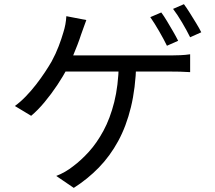

<svg xmlns="http://www.w3.org/2000/svg" viewBox="-20 -850 1040 929"><path d="M760.3 -789.7Q773.3 -772.3 788.1 -747.7Q802.9 -723.2 817.3 -698.2Q831.8 -673.2 842 -652.7L787.8 -628.6Q773.1 -659 750.1 -698.8Q727.2 -738.6 707.2 -767ZM869.9 -829.8Q883.5 -811.4 899.1 -786.5Q914.7 -761.6 929.6 -737.1Q944.6 -712.6 953.8 -693.8L900 -669.7Q883.8 -702.5 861.2 -740.8Q838.6 -779 817.4 -807ZM397.7 -753Q391.4 -736.1 384.7 -717.3Q378.1 -698.5 372.3 -682.7Q365.2 -660.4 354.8 -633.3Q344.5 -606.2 332.4 -577.6Q320.4 -549.1 306.1 -521.1Q286.7 -482.7 257.4 -438.8Q228.1 -394.8 195.2 -355.3Q162.3 -315.8 130.7 -289.7L51.9 -337.2Q78.9 -356.6 105 -383.7Q131.2 -410.9 154.7 -441.2Q178.2 -471.6 197.3 -500.5Q216.4 -529.4 229.6 -552.2Q250.2 -590.1 264.1 -626.8Q278 -663.5 286.2 -692.1Q292.5 -711.6 296.3 -731.9Q300 -752.2 301 -771.7ZM272.4 -581.8Q286.7 -581.8 320.2 -581.8Q353.8 -581.8 399.8 -581.8Q445.8 -581.8 497.4 -581.8Q548.9 -581.8 599.9 -581.8Q650.9 -581.8 694.6 -581.8Q738.3 -581.8 768 -581.8Q797.6 -581.8 806.5 -581.8Q825.3 -581.8 851.8 -582.9Q878.3 -584 900 -587.4V-501Q876.4 -502.8 849.9 -503.3Q823.5 -503.8 806.5 -503.8Q796.2 -503.8 757.8 -503.8Q719.3 -503.8 664.2 -503.8Q609 -503.8 546.8 -503.8Q484.5 -503.8 426.5 -503.8Q368.6 -503.8 324.6 -503.8Q280.7 -503.8 262 -503.8ZM639.2 -539.1Q635.9 -423.8 613.5 -331.6Q591.1 -239.4 551.8 -167.3Q512.6 -95.2 458.4 -39.4Q404.1 16.4 337 59.1L252.1 1.3Q273.6 -6.8 295.1 -19.2Q316.6 -31.7 333.4 -45.2Q372.3 -74.1 410.4 -116.1Q448.5 -158.1 480.6 -217.4Q512.7 -276.6 532.7 -356Q552.7 -435.4 554.9 -539.8Z"/></svg>

Font: Noto Sans HK Thin
Style: Regular
Weight: 100
Designer: Ryoko NISHIZUKA 西塚涼子 (kana, bopomofo & ideographs); Paul D. Hunt (Latin, Greek & Cyrillic); Sandoll Communications 산돌커뮤니
Foundry: Adobe
Version: Version 2.004-H2;hotconv 1.0.118;makeotfexe 2.5.65603